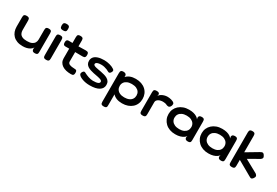

<svg xmlns="http://www.w3.org/2000/svg" viewBox="75 -1914 4808 3330"><g transform="rotate(30 2479.0 -249.0)"><path d="M303 9Q238 9 190 -9Q142 -27 109.5 -60Q77 -93 61 -137.5Q45 -182 45 -234V-423Q45 -440 48.5 -453.5Q52 -467 65 -475Q78 -483 105 -483Q133 -483 145.5 -474.5Q158 -466 161.5 -452.5Q165 -439 165 -422V-231Q165 -196 179.5 -167Q194 -138 228.5 -121.5Q263 -105 323 -105Q384 -105 420 -122Q456 -139 472 -167.5Q488 -196 488 -231V-424Q488 -440 491.5 -453.5Q495 -467 507.5 -475Q520 -483 548 -483Q575 -483 587.5 -474.5Q600 -466 603 -452.5Q606 -439 606 -423V-48Q606 -33 603 -20Q600 -7 587 1Q574 9 547 9Q525 9 513.5 3Q502 -3 497 -12Q492 -21 491 -30Q490 -39 489 -44L493 -77Q489 -66 476 -51.5Q463 -37 439.5 -23Q416 -9 382 0Q348 9 303 9Z M775 10Q747 10 734.5 1.5Q722 -7 719 -20.5Q716 -34 716 -51V-423Q716 -439 719 -452.5Q722 -466 735 -474Q748 -482 776 -482Q804 -482 816 -474Q828 -466 831.5 -452Q835 -438 835 -421V-50Q835 -33 831.5 -19.5Q828 -6 815.5 2Q803 10 775 10ZM775 -579Q745 -579 732 -587.5Q719 -596 715 -611Q711 -626 711 -644Q711 -663 715 -677Q719 -691 732.5 -699.5Q746 -708 776 -708Q805 -708 818.5 -699Q832 -690 835.5 -675.5Q839 -661 839 -642Q839 -625 835.5 -610Q832 -595 818.5 -587Q805 -579 775 -579Z M1270 10Q1218 10 1173.5 -0.5Q1129 -11 1096 -33Q1063 -55 1044.5 -88Q1026 -121 1026 -165V-589Q1026 -607 1029.5 -620Q1033 -633 1045.5 -640.5Q1058 -648 1085 -648Q1113 -648 1125.5 -640Q1138 -632 1141.5 -618.5Q1145 -605 1145 -589V-169Q1145 -150 1155 -137.5Q1165 -125 1182.5 -118Q1200 -111 1222.5 -107.5Q1245 -104 1270 -104Q1289 -104 1302.5 -101Q1316 -98 1323 -86.5Q1330 -75 1330 -49Q1330 -21 1321.5 -8.5Q1313 4 1299.5 7Q1286 10 1270 10ZM950 -473 1103 -472 1291 -476Q1308 -476 1321.5 -472.5Q1335 -469 1343 -456.5Q1351 -444 1351 -416Q1351 -390 1343 -377Q1335 -364 1322 -360.5Q1309 -357 1292 -357L1108 -359L947 -358Q922 -359 912.5 -372.5Q903 -386 903 -417Q903 -446 914.5 -459.5Q926 -473 950 -473Z M1649 16Q1609 16 1572.5 10Q1536 4 1505 -7Q1474 -18 1452 -31.5Q1430 -45 1420 -60Q1412 -70 1411.5 -81.5Q1411 -93 1416.5 -106Q1422 -119 1433 -131Q1444 -145 1458 -143.5Q1472 -142 1489 -131Q1502 -124 1521.5 -115.5Q1541 -107 1564 -99Q1587 -91 1611.5 -86Q1636 -81 1659 -81Q1727 -81 1757.5 -94.5Q1788 -108 1788 -132Q1788 -146 1777 -155.5Q1766 -165 1747.5 -171.5Q1729 -178 1705.5 -183Q1682 -188 1656.5 -192.5Q1631 -197 1607 -202Q1574 -209 1542.5 -219Q1511 -229 1485 -245Q1459 -261 1443.5 -286Q1428 -311 1428 -348Q1428 -392 1453 -423.5Q1478 -455 1529 -472.5Q1580 -490 1656 -490Q1683 -490 1710.5 -486Q1738 -482 1764.5 -475Q1791 -468 1813.5 -458.5Q1836 -449 1852 -438Q1876 -425 1877 -406Q1878 -387 1863 -367Q1852 -350 1838.5 -345.5Q1825 -341 1811 -349Q1793 -361 1767 -371.5Q1741 -382 1711.5 -389Q1682 -396 1653 -396Q1612 -396 1587 -389.5Q1562 -383 1551 -372Q1540 -361 1540 -347Q1540 -333 1555 -323.5Q1570 -314 1594.5 -308Q1619 -302 1648 -297Q1677 -292 1704 -287Q1739 -280 1773.5 -270.5Q1808 -261 1837 -244.5Q1866 -228 1883 -201.5Q1900 -175 1900 -135Q1900 -64 1836 -24Q1772 16 1649 16Z M2291 6Q2227 6 2180 -12.5Q2133 -31 2103.5 -64.5Q2074 -98 2060 -142.5Q2046 -187 2046 -240Q2046 -291 2060.5 -335Q2075 -379 2104.5 -412.5Q2134 -446 2180.5 -464.5Q2227 -483 2291 -483Q2354 -483 2404.5 -465Q2455 -447 2491 -414Q2527 -381 2546 -336Q2565 -291 2565 -238Q2565 -184 2546 -139.5Q2527 -95 2491 -62.5Q2455 -30 2404.5 -12Q2354 6 2291 6ZM2044 211Q2016 211 2003.5 203Q1991 195 1987.5 181.5Q1984 168 1984 152V-422Q1984 -439 1987 -452.5Q1990 -466 2002.5 -474.5Q2015 -483 2043 -483Q2067 -483 2082.5 -474Q2098 -465 2103 -446V151Q2104 167 2101 181Q2098 195 2085 203Q2072 211 2044 211ZM2274 -103Q2329 -103 2367 -120Q2405 -137 2424.5 -167.5Q2444 -198 2444 -237Q2444 -277 2424.5 -307Q2405 -337 2367.5 -354Q2330 -371 2275 -371Q2221 -371 2183.5 -354Q2146 -337 2126.5 -307Q2107 -277 2107 -237Q2107 -198 2126.5 -167.5Q2146 -137 2183.5 -120Q2221 -103 2274 -103Z M2707 10Q2679 10 2666.5 1.5Q2654 -7 2651 -21Q2648 -35 2648 -52V-423Q2648 -441 2651.5 -454.5Q2655 -468 2667.5 -475.5Q2680 -483 2708 -483Q2735 -483 2747.5 -476Q2760 -469 2763.5 -458.5Q2767 -448 2767 -438L2759 -411Q2765 -423 2778.5 -436.5Q2792 -450 2813.5 -461.5Q2835 -473 2863 -481Q2891 -489 2925 -489Q2942 -489 2961.5 -486Q2981 -483 3000 -478Q3019 -473 3034.5 -465Q3050 -457 3059 -447Q3068 -437 3068 -425Q3068 -393 3052 -371Q3036 -349 3014 -349Q2999 -349 2988.5 -353Q2978 -357 2967.5 -362Q2957 -367 2941 -371Q2925 -375 2898 -375Q2874 -375 2851 -370Q2828 -365 2809.5 -354.5Q2791 -344 2779.5 -328.5Q2768 -313 2768 -293V-50Q2768 -33 2764.5 -19.5Q2761 -6 2748.5 2Q2736 10 2707 10Z M3609 8Q3579 8 3565.5 -4.5Q3552 -17 3551 -37L3559 -71Q3548 -52 3522.5 -34Q3497 -16 3456 -3.5Q3415 9 3358 9Q3296 9 3245.5 -9.5Q3195 -28 3159 -62Q3123 -96 3103.5 -141Q3084 -186 3084 -239Q3084 -291 3103.5 -335Q3123 -379 3159.5 -412Q3196 -445 3246 -463.5Q3296 -482 3358 -482Q3412 -482 3451.5 -471.5Q3491 -461 3517.5 -443.5Q3544 -426 3558 -405L3551 -434Q3551 -457 3565 -470Q3579 -483 3610 -483Q3638 -483 3650 -474.5Q3662 -466 3665 -451.5Q3668 -437 3668 -419V-53Q3668 -36 3665 -22Q3662 -8 3649.5 0Q3637 8 3609 8ZM3375 -103Q3428 -103 3465 -120Q3502 -137 3521.5 -167.5Q3541 -198 3541 -237Q3541 -278 3521 -308Q3501 -338 3464 -355Q3427 -372 3373 -372Q3320 -372 3282 -354.5Q3244 -337 3224.5 -306.5Q3205 -276 3205 -235Q3205 -197 3225 -167Q3245 -137 3283 -120Q3321 -103 3375 -103Z M4273 8Q4243 8 4229.5 -4.5Q4216 -17 4215 -37L4223 -71Q4212 -52 4186.5 -34Q4161 -16 4120 -3.5Q4079 9 4022 9Q3960 9 3909.5 -9.5Q3859 -28 3823 -62Q3787 -96 3767.5 -141Q3748 -186 3748 -239Q3748 -291 3767.5 -335Q3787 -379 3823.5 -412Q3860 -445 3910 -463.5Q3960 -482 4022 -482Q4076 -482 4115.5 -471.5Q4155 -461 4181.5 -443.5Q4208 -426 4222 -405L4215 -434Q4215 -457 4229 -470Q4243 -483 4274 -483Q4302 -483 4314 -474.5Q4326 -466 4329 -451.5Q4332 -437 4332 -419V-53Q4332 -36 4329 -22Q4326 -8 4313.5 0Q4301 8 4273 8ZM4039 -103Q4092 -103 4129 -120Q4166 -137 4185.5 -167.5Q4205 -198 4205 -237Q4205 -278 4185 -308Q4165 -338 4128 -355Q4091 -372 4037 -372Q3984 -372 3946 -354.5Q3908 -337 3888.5 -306.5Q3869 -276 3869 -235Q3869 -197 3889 -167Q3909 -137 3947 -120Q3985 -103 4039 -103Z M4910 -100Q4935 -80 4937.5 -61.5Q4940 -43 4921 -16Q4906 4 4893.5 9.5Q4881 15 4867.5 10Q4854 5 4835 -7L4553 -168V-50Q4553 -34 4549.5 -20Q4546 -6 4533.5 2Q4521 10 4493 10Q4465 10 4452.5 1.5Q4440 -7 4437 -21Q4434 -35 4434 -51V-648Q4434 -665 4437.5 -678.5Q4441 -692 4453.5 -700.5Q4466 -709 4494 -709Q4522 -709 4534 -700.5Q4546 -692 4549.5 -678.5Q4553 -665 4553 -647V-319L4783 -456Q4801 -467 4815.5 -472.5Q4830 -478 4843 -473.5Q4856 -469 4869 -450Q4890 -419 4887.5 -400Q4885 -381 4862 -365L4650 -243Z"/></g></svg>

Font: Fredoka SemiExpanded Medium
Style: Regular
Weight: 500
Width: 6
Designer: Ben Nathan
Foundry: Milena B. Brandão, Ben Nathan
Version: Version 2.001